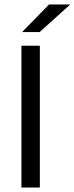

<svg xmlns="http://www.w3.org/2000/svg" viewBox="-20 -845 335 865"><path d="M159.5 0H76.5V-639H159.5ZM201 -825H295V-823.5L158.5 -700.5H80.5V-701.5Z"/></svg>

Font: Anek Odia Medium
Style: Regular
Weight: 400
Version: Version 1.003